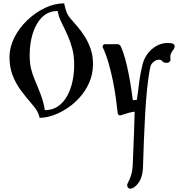

<svg xmlns="http://www.w3.org/2000/svg" viewBox="-20 -702 1082 1152"><path d="M365 -682Q369 -660 377.5 -635Q386 -610 402 -592Q420 -571 443 -544.5Q466 -518 487.5 -484.5Q509 -451 523.5 -409.5Q538 -368 538 -318Q538 -259 516.5 -209Q495 -159 460 -119.5Q425 -80 382.5 -52Q340 -24 297 -9.5Q254 5 218 5Q214 -14 204 -33Q194 -52 177 -71Q136 -118 104.5 -161Q73 -204 55 -252Q37 -300 37 -358Q37 -419 66 -476.5Q95 -534 143.5 -580.5Q192 -627 250 -654.5Q308 -682 365 -682ZM249 -41Q296 -41 329.5 -65Q363 -89 384 -128Q405 -167 415 -214.5Q425 -262 425 -309Q425 -311 425 -313Q425 -367 414 -409Q403 -451 386.5 -488Q370 -525 351 -563Q341 -583 335.5 -598.5Q330 -614 326 -636Q271 -636 233.5 -599.5Q196 -563 177 -503Q158 -443 158 -370Q158 -324 166.5 -289Q175 -254 190 -219.5Q205 -185 223 -138Q243 -85 249 -41ZM685 -437Q692 -437 697.5 -432.5Q703 -428 705 -423Q719 -393 730.5 -351Q742 -309 751 -263.5Q760 -218 766.5 -175.5Q773 -133 777 -101Q784 -102 790 -102Q796 -102 801 -103Q807 -140 813.5 -196.5Q820 -253 835 -314Q849 -370 889.5 -405.5Q930 -441 979 -444Q985 -444 990 -444Q1006 -444 1017 -440Q1028 -436 1028 -424Q1028 -421 1027 -418Q1026 -410 1017 -399.5Q1008 -389 1004 -376Q1002 -369 1002 -361Q1002 -356 1002.5 -352Q1003 -348 1003 -344Q1003 -340 1002 -338Q998 -330 992.5 -327.5Q987 -325 977 -325Q962 -325 954.5 -334.5Q947 -344 934 -344Q934 -344 933 -344Q915 -343 900 -329.5Q885 -316 882 -301Q870 -243 862.5 -168Q855 -93 850.5 -11.5Q846 70 843 150.5Q840 231 838 300Q837 336 826.5 365.5Q816 395 793 415Q776 430 763 430Q753 430 748 423.5Q743 417 743 409Q743 403 746 398Q761 369 767.5 347Q774 325 776 294Q778 256 780 200.5Q782 145 784.5 84Q787 23 788 -32Q769 -30 748 -24Q727 -18 704 -10Q697 -8 692 -12.5Q687 -17 686 -25Q682 -64 675 -114.5Q668 -165 657 -219Q646 -273 631 -325Q616 -377 596 -419Q594 -424 598 -430.5Q602 -437 608 -437Z"/></svg>

Font: Triodion
Style: Regular
Weight: 400
Version: Version 1.201; ttfautohint (v1.8.4.7-5d5b)